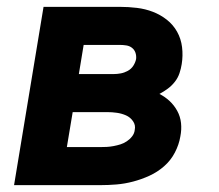

<svg xmlns="http://www.w3.org/2000/svg" viewBox="-20 -540 640 560"><path d="M21 0 107 -520H330Q355 -520 379.5 -517Q404 -514 426 -505.5Q448 -497 466.5 -482.5Q485 -468 496.5 -447.5Q508 -427 511 -402.5Q514 -378 510 -353Q508 -340 503.5 -326.5Q499 -313 490 -301.5Q481 -290 469.5 -281.5Q458 -273 445 -266Q461 -258 474.5 -245.5Q488 -233 497 -216.5Q506 -200 508 -181Q510 -162 506 -142Q502 -118 490 -95Q478 -72 458.5 -55Q439 -38 416 -27.5Q393 -17 368.5 -10.5Q344 -4 320 -2Q296 0 272 0ZM210 -324H312Q322 -324 332.5 -326Q343 -328 353 -333.5Q363 -339 369 -348.5Q375 -358 377 -368Q378 -378 375 -386.5Q372 -395 365 -400.5Q358 -406 348.5 -407.5Q339 -409 330 -409H224ZM175 -111H272Q282 -111 291.5 -111.5Q301 -112 311.5 -114Q322 -116 331.5 -119Q341 -122 350 -128Q359 -134 365.5 -142.5Q372 -151 373 -161Q376 -175 368 -186.5Q360 -198 347.5 -203.5Q335 -209 321 -211Q307 -213 293 -213H192Z"/></svg>

Font: Iosevka Aile Heavy Oblique
Style: Regular
Weight: 900
Italic angle: -9°
Designer: Belleve Invis
Foundry: Belleve Invis
Version: Version 31.1.0; ttfautohint (v1.8.4)